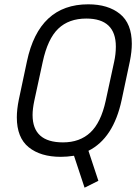

<svg xmlns="http://www.w3.org/2000/svg" viewBox="-20 -719 649 890"><path d="M591 -516Q591 -480 582 -435L544 -256Q506 -78 390 -20L436 119L372 151L323 3Q290 8 262 8Q168 8 113 -36.5Q58 -81 58 -175Q58 -211 67 -256L105 -435Q161 -699 389 -699Q481 -699 536 -654.5Q591 -610 591 -516ZM517 -503Q517 -633 380 -633Q299 -633 250 -586Q201 -539 178 -432L139 -252Q131 -214 131 -186Q131 -59 272 -59Q350 -59 399 -105Q448 -151 470 -252L509 -432Q517 -468 517 -503Z"/></svg>

Font: D-DIN
Style: DIN-Italic
Weight: 400
Italic angle: -12°
Designer: Charles Nix
Foundry: Datto Inc.
Version: Version 1.00